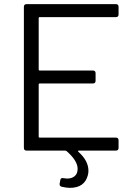

<svg xmlns="http://www.w3.org/2000/svg" viewBox="-20 -720 645 918"><path d="M546.9 -687V-650.9Q546.9 -638.2 534.2 -638.2H169.9Q165 -638.2 165 -632.8V-388.2Q165 -382.8 169.9 -382.8H423.8Q437 -382.8 437 -370.1V-334Q437 -320.8 423.8 -320.8H169.9Q165 -320.8 165 -315.9V-66.9Q165 -62 169.9 -62H534.2Q546.9 -62 546.9 -48.8V-13.2Q546.9 0 534.2 0H356.9Q354 0 353.3 2Q352.5 3.9 355 5.9Q402.8 48.8 402.8 96.2Q402.8 107.9 399.9 118.2Q384.3 178.2 314 178.2Q298.8 178.2 274.9 172.9Q263.7 169.9 265.1 158.2L268.1 142.1Q269.5 128.9 283.2 131.8Q298.8 133.8 300.8 133.8Q323.2 133.8 337.2 122.1Q351.1 110.4 351.1 86.9Q351.1 48.3 297.9 2L292 0H106.9Q94.2 0 94.2 -13.2V-687Q94.2 -700.2 106.9 -700.2H534.2Q546.9 -700.2 546.9 -687Z"/></svg>

Font: Barlow
Style: Regular
Weight: 400
Designer: Jeremy Tribby
Foundry: Jeremy Tribby
Version: Version 1.101